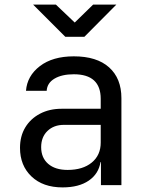

<svg xmlns="http://www.w3.org/2000/svg" viewBox="-20 -805 640 835"><path d="M252 10Q167 10 117 -37.5Q67 -85 67 -162Q67 -213 90 -251Q113 -289 154 -310.5Q195 -332 248 -332H418V-375Q418 -482 301 -482Q249 -482 217 -463Q185 -444 183 -410H93Q98 -475 153.5 -517.5Q209 -560 301 -560Q401 -560 454.5 -512Q508 -464 508 -378V0H419V-100H417Q409 -49 366 -19.5Q323 10 252 10ZM274 -66Q340 -66 379 -98Q418 -130 418 -185V-262H258Q214 -262 186.5 -235.5Q159 -209 159 -165Q159 -119 189.5 -92.5Q220 -66 274 -66ZM264 -645 124 -785H223L305 -707L385 -785H486L347 -645Z"/></svg>

Font: JetBrainsMono NFM
Style: Regular
Weight: 400
Monospace: yes
Designer: Philipp Nurullin, Konstantin Bulenkov
Foundry: JetBrains
Version: Version 2.304; ttfautohint (v1.8.4.7-5d5b);Nerd Fonts 3.3.0